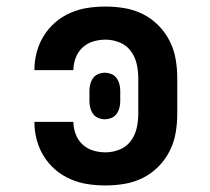

<svg xmlns="http://www.w3.org/2000/svg" viewBox="-20 -558 640 586"><path d="M302 8Q275 8 248 4Q221 0 195.5 -11Q170 -22 149 -40Q128 -58 113.5 -81.5Q99 -105 92 -131.5Q85 -158 85 -186Q85 -186 85 -186Q85 -186 85 -186H204Q204 -186 204 -186Q204 -186 204 -186Q204 -167 211 -148.5Q218 -130 232 -117Q246 -104 264.5 -98.5Q283 -93 302 -93Q324 -93 345 -101.5Q366 -110 379 -127.5Q392 -145 397 -166.5Q402 -188 402 -210V-320Q402 -342 397 -363.5Q392 -385 379 -402.5Q366 -420 345 -428.5Q324 -437 302 -437Q283 -437 264.5 -431.5Q246 -426 232 -413Q218 -400 211 -381.5Q204 -363 204 -344Q204 -344 204 -344Q204 -344 204 -344H85Q85 -344 85 -344Q85 -344 85 -344Q85 -372 92 -398.5Q99 -425 113.5 -448.5Q128 -472 149 -490Q170 -508 195.5 -519Q221 -530 248 -534Q275 -538 302 -538Q332 -538 361 -533Q390 -528 416 -515Q442 -502 463 -481Q484 -460 497.5 -433.5Q511 -407 516 -378Q521 -349 521 -320V-210Q521 -181 516 -152Q511 -123 497.5 -96.5Q484 -70 463 -49Q442 -28 416 -15Q390 -2 361 3Q332 8 302 8ZM300 -194Q290 -194 280 -198Q270 -202 264 -210.5Q258 -219 255.5 -229Q253 -239 253 -249V-281Q253 -291 255.5 -301Q258 -311 264 -319.5Q270 -328 280 -332Q290 -336 300 -336Q310 -336 320 -332Q330 -328 336 -319.5Q342 -311 344.5 -301Q347 -291 347 -281V-249Q347 -239 344.5 -229Q342 -219 336 -210.5Q330 -202 320 -198Q310 -194 300 -194Z"/></svg>

Font: Iosevka Curly Slab Extended
Style: Bold
Weight: 700
Width: 7
Monospace: yes
Designer: Belleve Invis
Foundry: Belleve Invis
Version: Version 11.1.0; ttfautohint (v1.8.3)